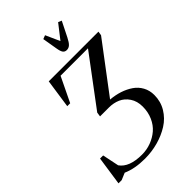

<svg xmlns="http://www.w3.org/2000/svg" viewBox="-267 -1004 1110 1110"><g transform="rotate(-45 288.0 -449.0)"><path d="M22.9 0 48.8 -176.8H74.2L95.2 -75.2Q132.8 -21 236.8 -21Q275.4 -21 311 -34.2Q346.7 -47.4 374.8 -71.3Q402.8 -95.2 419.4 -132.6Q436 -169.9 436 -214.8Q436 -259.3 415 -290.5Q394 -321.8 362.8 -335.4Q331.5 -349.1 293.9 -349.1H221.2L225.1 -376L450.2 -676.8H226.1L152.8 -524.9H128.9L154.8 -702.1H561L557.1 -676.8L331.1 -377Q371.6 -373.5 406.5 -362.1Q441.4 -350.6 469.7 -331.3Q498 -312 514.4 -282Q530.8 -252 530.8 -214.8Q530.8 -161.6 504.6 -118.4Q478.5 -75.2 435.5 -48.1Q392.6 -21 340.1 -6.6Q287.6 7.8 231.9 7.8Q150.4 7.8 91.8 -18.1L48.8 0ZM305.2 -897 328.1 -905.8 367.2 -818.8 435.1 -905.8 456.1 -897 410.2 -805.2Q396.5 -777.8 384.5 -766.8Q372.6 -755.9 356.9 -755.9Q341.3 -755.9 333.3 -766.8Q325.2 -777.8 320.8 -805.2Z"/></g></svg>

Font: Dihjauti
Style: Bold Italic
Weight: 700
Italic angle: -9°
Designer: T. Christopher White
Version: Version 3.0.0